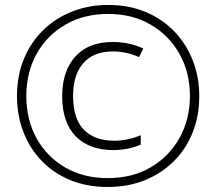

<svg xmlns="http://www.w3.org/2000/svg" viewBox="-20 -743 870 772"><path d="M413.1 8.8Q329.6 8.8 262.2 -19Q194.8 -46.9 147 -96.9Q99.1 -147 73.7 -213.4Q48.3 -279.8 48.3 -356.9Q48.3 -439 76.2 -506.3Q104 -573.7 154.1 -622.3Q204.1 -670.9 271 -697Q337.9 -723.1 415.5 -723.1Q498 -723.1 565.2 -695.1Q632.3 -667 680.7 -616.9Q729 -566.9 755.1 -500Q781.2 -433.1 781.2 -356Q781.2 -276.9 754.6 -210.2Q728 -143.6 678.7 -94.5Q629.4 -45.4 562 -18.3Q494.6 8.8 413.1 8.8ZM413.1 -26.9Q512.7 -26.9 586.9 -70.8Q661.1 -114.7 702.4 -189.5Q743.7 -264.2 743.7 -356.9Q743.7 -450.7 702.1 -525.4Q660.6 -600.1 586.4 -643.6Q512.2 -687 414.6 -687Q317.4 -687 243.2 -644Q168.9 -601.1 127.4 -526.6Q85.9 -452.1 85.9 -356.9Q85.9 -261.2 127.2 -186.8Q168.5 -112.3 242.2 -69.6Q315.9 -26.9 413.1 -26.9ZM434.6 -139.6Q339.4 -139.6 284.7 -194.8Q230 -250 230 -356Q230 -457.5 283 -515.9Q335.9 -574.2 433.1 -574.2Q499.5 -574.2 556.2 -547.9L539.1 -513.2Q490.2 -536.1 433.1 -536.1Q356 -536.1 314.9 -489Q273.9 -441.9 273.9 -357.4Q273.9 -266.1 316.9 -221.7Q359.9 -177.2 439.5 -177.2Q464.4 -177.2 490.7 -182.4Q517.1 -187.5 545.9 -199.2V-161.6Q494.6 -139.6 434.6 -139.6Z"/></svg>

Font: Open Sans Condensed Light
Style: Regular
Weight: 300
Width: 3
Designer: Monotype Design Team
Foundry: Monotype Imaging Inc.
Version: Version 3.003; ttfautohint (v1.8.4)